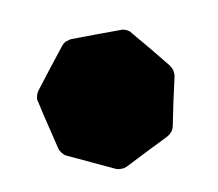

<svg xmlns="http://www.w3.org/2000/svg" viewBox="-72 -631 705 621"><g transform="rotate(15 280.5 -320.0)"><path d="M504.9 -279.3Q505.9 -274.4 505.9 -269.5Q505.9 -264.6 504.9 -259.8Q502.9 -254.9 501 -250Q499 -246.1 496.1 -242.2Q470.7 -210 445.3 -178.7Q420.9 -147.5 395.5 -115.2Q391.6 -111.3 388.7 -108.4Q384.8 -105.5 379.9 -103.5Q375 -101.6 370.1 -99.6Q366.2 -98.6 360.4 -98.6Q320.3 -98.6 280.3 -98.6Q239.3 -98.6 199.2 -98.6Q194.3 -98.6 189.5 -99.6Q184.6 -101.6 179.7 -103.5Q175.8 -105.5 171.9 -108.4Q168 -111.3 165 -115.2Q139.6 -147.5 114.3 -178.7Q88.9 -210 64.5 -242.2Q60.5 -246.1 58.6 -250Q56.6 -254.9 55.7 -259.8Q54.7 -264.6 54.7 -269.5Q54.7 -274.4 55.7 -279.3Q64.5 -318.4 73.2 -357.4Q83 -397.5 91.8 -436.5Q92.8 -441.4 94.7 -446.3Q96.7 -450.2 99.6 -454.1Q103.5 -458 107.4 -460.9Q110.4 -463.9 115.2 -466.8Q151.4 -484.4 188.5 -502Q224.6 -518.6 260.7 -536.1Q265.6 -539.1 270.5 -540Q274.4 -541 280.3 -541Q285.2 -541 290 -540Q294.9 -539.1 298.8 -536.1Q335.9 -518.6 372.1 -502Q408.2 -484.4 444.3 -466.8Q449.2 -463.9 453.1 -460.9Q457 -458 460 -454.1Q462.9 -450.2 464.8 -446.3Q467.8 -441.4 468.8 -436.5Q477.5 -397.5 486.3 -357.4Q495.1 -318.4 504.9 -279.3Z"/></g></svg>

Font: Passbolt
Style: Regular
Weight: 400
Version: Version 1.0